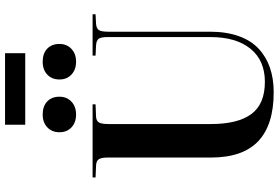

<svg xmlns="http://www.w3.org/2000/svg" viewBox="-198 -932 1144 789"><g transform="rotate(-90 374.5 -538.0)"><path d="M255.9 -1006.8V-1089.8H549.8V-1006.8ZM515.1 -797.9Q482.4 -797.9 462.2 -816.7Q441.9 -835.4 441.9 -866.2Q441.9 -897 461.7 -916Q481.4 -935.1 515.1 -935.1Q548.8 -935.1 568.4 -916.5Q587.9 -897.9 587.9 -866.2Q587.9 -835.9 567.6 -816.9Q547.4 -797.9 515.1 -797.9ZM297.9 -935.1Q332 -935.1 351.6 -916.5Q371.1 -897.9 371.1 -866.2Q371.1 -835.9 350.8 -816.9Q330.6 -797.9 297.9 -797.9Q265.1 -797.9 245.1 -816.7Q225.1 -835.4 225.1 -866.2Q225.1 -897 245.1 -916Q265.1 -935.1 297.9 -935.1ZM389.2 14.2Q255.4 14.2 188.2 -49.3Q121.1 -112.8 121.1 -244.1V-668Q121.1 -693.8 114 -704.6Q106.9 -715.3 86.9 -715.8L39.1 -717.8V-730H339.8V-717.8L289.1 -715.8Q272 -714.8 265.4 -704.1Q258.8 -693.4 258.8 -665V-243.2Q258.8 -133.3 299.8 -77.6Q340.8 -22 432.1 -22Q520 -22 568.1 -81.1Q616.2 -140.1 616.2 -246.1V-668Q616.2 -694.8 609.4 -704.6Q602.5 -714.4 582 -715.8L540 -717.8V-730H710V-717.8L670.9 -715.8Q651.4 -714.4 644.8 -704.1Q638.2 -693.8 638.2 -665V-247.1Q638.2 -180.2 620.1 -129.6Q602.1 -79.1 568.6 -47.9Q535.2 -16.6 490.2 -1.2Q445.3 14.2 389.2 14.2Z"/></g></svg>

Font: Display Semibold
Style: Regular
Weight: 600
Designer: Latin by Veronika Burian and Jose Scaglione. Greek by Irene Vlachou. Cyrillic by Vera Evstafieva.
Foundry: TypeTogether
Version: Version 3.002